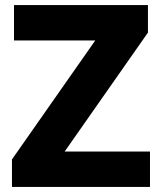

<svg xmlns="http://www.w3.org/2000/svg" viewBox="-20 -734 634 754"><path d="M569 0H27V-108L354 -575H35V-714H561V-606L234 -139H569Z"/></svg>

Font: Noto Sans ExtraBold
Style: Regular
Weight: 800
Designer: Monotype Design Team
Foundry: Monotype Imaging Inc.
Version: Version 2.007